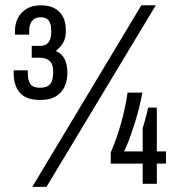

<svg xmlns="http://www.w3.org/2000/svg" viewBox="-20 -719 726 751"><path d="M106.2 12 533 -698.5H589.5L161.7 12ZM139.2 -328Q82.7 -328 58.1 -355.8Q33.5 -383.6 33.5 -433.1V-444H88.7V-433.1Q88.7 -404.9 98.7 -390.4Q108.8 -375.8 135.4 -375.8Q154.1 -375.8 165.8 -381.8Q177.6 -387.7 182.7 -401.6Q187.9 -415.4 187.9 -437.2Q187.9 -458.5 181.8 -470.3Q175.7 -482.2 163.6 -487.7Q151.5 -493.1 134.3 -493.1H104.1V-539.5H135.2Q151.5 -539.5 161.1 -545.4Q170.7 -551.4 175.6 -564.3Q180.4 -577.2 180.4 -597.5Q180.4 -615.8 176.3 -627.6Q172.1 -639.5 163.3 -645.4Q154.5 -651.4 139.7 -651.4Q124.5 -651.4 114.2 -644.9Q103.9 -638.5 99 -626.4Q94.1 -614.4 94.1 -595.2V-583.3H38.5V-597.2Q38.5 -627.2 50.8 -650Q63.1 -672.7 85.4 -685.4Q107.7 -698.2 139.8 -698.2Q171.4 -698.2 193 -686.9Q214.6 -675.6 226.1 -653.6Q237.6 -631.6 237.6 -599.6Q237.6 -570.5 227.3 -552.3Q216.9 -534.1 200.4 -522.1V-518.5Q221.9 -509.5 232.8 -487.9Q243.6 -466.2 243.6 -435.1Q243.6 -402.1 231.6 -378Q219.6 -354 196.5 -341Q173.4 -328 139.2 -328ZM538.1 0V-79.1H413.2V-122.6Q435.7 -174.6 452.4 -232.9Q469.1 -291.2 479.1 -356.7H536.9Q531.4 -324.5 522.4 -290.6Q513.4 -256.6 503 -224.6Q492.7 -192.6 482.9 -167.3Q473 -142 465.4 -126.9H538.1V-218.7Q541.7 -228.1 545.6 -242.8Q549.5 -257.5 553.5 -272.5Q557.4 -287.5 559.5 -298.2H593.4V-126.9H629.2V-79.1H593.4V0Z"/></svg>

Font: Archivo SemiBold Condensed
Style: Regular
Weight: 600
Width: 3
Version: Version 2.001